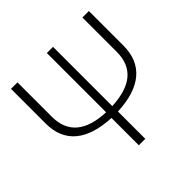

<svg xmlns="http://www.w3.org/2000/svg" viewBox="-173 -846 1008 1008"><g transform="rotate(-45 331.0 -342.0)"><path d="M572 -684V-430C572 -311 499 -251 354 -244V-684H308V-244C163 -250 90 -311 90 -430V-684H42V-426C42 -286 134 -211 307 -203V0H355V-203C527 -210 620 -286 620 -427V-684Z"/></g></svg>

Font: Fira Sans ExtraLight
Style: Regular
Weight: 200
Designer: bBox Type GmbH & Carrois Corporate GbR & Edenspiekermann AG
Foundry: bBox Type GmbH & Carrois Corporate GbR & Edenspiekermann AG
Version: Version 4.300;PS 004.300;hotconv 1.0.88;makeotf.lib2.5.64775